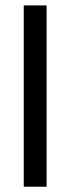

<svg xmlns="http://www.w3.org/2000/svg" viewBox="-20 -706 267 726"><path d="M156.2 -685.5V0H69.8V-685.5Z"/></svg>

Font: Yantramanav
Style: Regular
Weight: 400
Version: Version 1.001;PS 1.0;hotconv 1.0.72;makeotf.lib2.5.5900; ttf